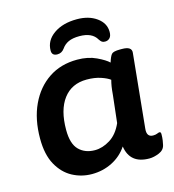

<svg xmlns="http://www.w3.org/2000/svg" viewBox="-108 -804 820 903"><g transform="rotate(-15 302.5 -353.0)"><path d="M230 8Q179 8 135 -15.5Q91 -39 63.5 -88.5Q36 -138 36 -216Q36 -310 69 -380.5Q102 -451 161 -490.5Q220 -530 300 -530Q353 -530 393 -511Q433 -492 449 -476Q458 -505 466.5 -514.5Q475 -524 507 -524H517Q565 -524 562 -494L526 -133Q522 -93 554 -93Q566 -93 574 -96.5Q582 -100 586 -100Q593 -100 593 -89Q593 -86 592.5 -73.5Q592 -61 587 -38Q582 -14 556.5 -3.5Q531 7 509 7Q415 7 402 -80Q374 -38 328.5 -15Q283 8 230 8ZM272 -97Q309 -97 346 -120Q383 -143 405 -193L420 -326Q422 -351 424.5 -366.5Q427 -382 431 -397Q417 -408 387.5 -418Q358 -428 319 -428Q246 -428 205.5 -374.5Q165 -321 165 -224Q165 -156 194.5 -126.5Q224 -97 272 -97ZM348 -714Q406 -714 444 -686.5Q482 -659 482 -617Q482 -597 473 -587.5Q464 -578 450 -578Q440 -578 434.5 -582Q429 -586 423 -595Q401 -634 339 -634Q306 -634 285.5 -624.5Q265 -615 252 -596Q239 -578 218 -578Q191 -578 191 -603Q191 -652 235 -683Q279 -714 348 -714Z"/></g></svg>

Font: Asap Semi Expanded Semi Expanded SemiBold
Style: Italic
Weight: 600
Width: 6
Italic angle: -6°
Designer: Pablo Cosgaya
Foundry: Omnibus-Type
Version: Version 3.001; ttfautohint (v1.8.4.7-5d5b)